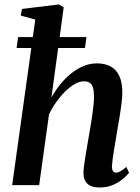

<svg xmlns="http://www.w3.org/2000/svg" viewBox="-20 -837 635 868"><path d="M430 10.5Q403.5 10.5 387.5 2.2Q371.5 -6 364.2 -21Q357 -36 357.5 -57Q357.5 -69.5 360 -88Q362.5 -106.5 366 -129.2Q369.5 -152 373.8 -175.5Q378 -199 381.5 -221Q385.5 -243 389.5 -267.2Q393.5 -291.5 397 -315.5Q400.5 -339.5 402.8 -361.5Q405 -383.5 405 -402Q404.5 -427.5 399.8 -442.2Q395 -457 385 -463.2Q375 -469.5 358.5 -469.5Q340 -469.5 318.2 -457.2Q296.5 -445 275 -423.8Q253.5 -402.5 234.2 -375.5Q215 -348.5 201.5 -319.5L157 0H35L139.5 -748.5L74 -766.5L79.5 -796.5L246 -817L268 -804L212.5 -396.5Q229.5 -427 251.8 -454.8Q274 -482.5 300.5 -504Q327 -525.5 356.5 -538Q386 -550.5 418.5 -550.5Q454 -550.5 479.8 -536.8Q505.5 -523 519.2 -493.8Q533 -464.5 533 -418Q533 -398 529.2 -368Q525.5 -338 520 -305.2Q514.5 -272.5 509.5 -244Q506.5 -224.5 502.8 -202.5Q499 -180.5 495.5 -159.2Q492 -138 489.5 -119.2Q487 -100.5 486 -86.5Q486 -69.5 491.2 -63Q496.5 -56.5 503.5 -56.5Q513.5 -56.5 524.2 -62.5Q535 -68.5 551 -82.5L563.5 -56Q556.5 -46.5 538.8 -30.8Q521 -15 493.8 -2.2Q466.5 10.5 430 10.5ZM62 -669.5H371L364 -620H55Z"/></svg>

Font: Merriweather 60pt SemiBold
Style: Italic
Weight: 600
Italic angle: -7.8°
Version: Version 2.101